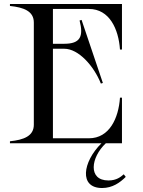

<svg xmlns="http://www.w3.org/2000/svg" viewBox="-20 -720 720 965"><path d="M427 -675C530 -675 576 -574 583 -471H593V-700H30V-690C99 -683 150 -664 150 -607V-93C150 -36 99 -17 30 -10V0H490C394 95 377 225 493 225C545 225 583 198 612 169L602 156C587 169 566 187 525 187C421 187 436 71 512 0H593V-229H583C576 -126 530 -25 427 -25H246V-475H303C375 -475 452 -388 487 -300L497 -303L390 -620L380 -617C401 -536 383 -500 303 -500H246V-675Z"/></svg>

Font: Sprat
Style: Regular
Weight: 400
Designer: Ethan Nakache
Foundry: Collletttivo
Version: Version 2.000;Glyphs 3.2 (3217)